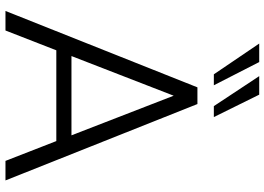

<svg xmlns="http://www.w3.org/2000/svg" viewBox="-156 -834 990 719"><g transform="rotate(90 339.5 -475.0)"><path d="M21.5 0 307.6 -718.8H370.1L656.2 0H583L508.8 -190.4H168.9L94.7 0ZM143.6 -950.2H212.9L299.8 -780.3H258.8ZM190.4 -247.1H487.3L338.9 -629.9ZM265.6 -950.2H335L418.9 -780.3H377.9Z"/></g></svg>

Font: Min Sans Light
Style: Regular
Weight: 300
Designer: Jinseong-Kim, NotoSansCJK, Nunito
Foundry: Jinseong-Kim
Version: Version 1.400;Glyphs 3.1.2 (3151)